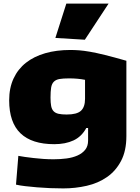

<svg xmlns="http://www.w3.org/2000/svg" viewBox="-20 -828 776 1068"><path d="M288 -617 349 -808H584L452 -607ZM332 220Q297 220 259 218.5Q221 217 186 214Q151 211 120.5 207.5Q90 204 69 199L82 39Q97 42 119 45Q141 48 166.5 51Q192 54 220.5 56Q249 58 278 58Q315 58 349.5 53.5Q384 49 411 37Q438 25 454 5Q470 -15 470 -46V-116H460Q434 -68 389 -47Q344 -26 282 -26Q157 -26 94 -86.5Q31 -147 31 -270Q31 -339 55.5 -391.5Q80 -444 124.5 -479Q169 -514 231.5 -532Q294 -550 371 -550Q396 -550 421.5 -548Q447 -546 481.5 -540Q516 -534 564.5 -522Q613 -510 683 -490V-71Q683 11 653.5 67Q624 123 575 157Q526 191 462.5 205.5Q399 220 332 220ZM351 -191Q408 -191 430.5 -212Q453 -233 453 -278V-384Q413 -392 364 -392Q331 -392 311 -388.5Q291 -385 279.5 -373.5Q268 -362 264.5 -341Q261 -320 261 -285Q261 -257 264.5 -238.5Q268 -220 278 -209.5Q288 -199 305.5 -195Q323 -191 351 -191Z"/></svg>

Font: Encode Sans Wide
Style: Black
Weight: 900
Designer: Pablo Impallari, Andres Torresi
Foundry: Pablo Impallari, Andres Torresi
Version: Version 1.000; ttfautohint (v1.00) -l 8 -r 50 -G 200 -x 14 -